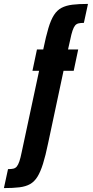

<svg xmlns="http://www.w3.org/2000/svg" viewBox="-85 -763 477 982"><path d="M-65 199 -44 102Q-27 102 -16.5 99.5Q-6 97 1 88.5Q8 80 14 62.5Q20 45 26 15L115 -401H81L104 -510H183L127 -466L137 -514Q150 -577 162.5 -619Q175 -661 191 -686Q207 -711 230 -723Q253 -735 285.5 -739Q318 -743 365 -743L344 -646Q328 -646 317 -643.5Q306 -641 299 -632.5Q292 -624 286 -606.5Q280 -589 274 -559L253 -466L218 -510H315L292 -401H240L161 -30Q148 33 135 74.5Q122 116 106.5 141Q91 166 69 178.5Q47 191 14.5 195Q-18 199 -65 199Z"/></svg>

Font: Saira UltraCondensed Black
Style: Regular
Weight: 900
Width: 1
Designer: Hector Gatti with collaboration of the Omnibus-Type team
Foundry: Omnibus-Type
Version: Version 1.101